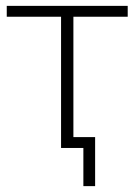

<svg xmlns="http://www.w3.org/2000/svg" viewBox="-20 -504 458 654"><path d="M264 130V0H188V-447H3V-484H415V-447H230V-37H304V130Z"/></svg>

Font: Nunito Sans ExtraLight
Style: Regular
Weight: 200
Designer: Vernon Adams
Foundry: Vernon Adams
Version: Version 3.006; ttfautohint (v1.8.3)